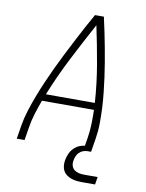

<svg xmlns="http://www.w3.org/2000/svg" viewBox="-97 -803 795 1043"><g transform="rotate(10 300.0 -282.0)"><path d="M39 0 51 -74Q58 -117 71.5 -159.5Q85 -202 101 -244Q117 -286 135 -327.5Q153 -369 172.5 -410.5Q192 -452 212.5 -492.5Q233 -533 254 -573.5Q275 -614 296.5 -654.5Q318 -695 341 -735H390Q399 -695 407.5 -654.5Q416 -614 423.5 -573.5Q431 -533 438 -492Q445 -451 450.5 -410Q456 -369 460.5 -327.5Q465 -286 467 -244Q469 -202 468.5 -159Q468 -116 461 -74L449 0H406L418 -74Q424 -112 425 -150.5Q426 -189 425 -227H138Q124 -189 112 -150.5Q100 -112 94 -74L82 0ZM423 -265Q416 -371 398 -475Q380 -579 358 -682Q302 -579 249 -475.5Q196 -372 153 -265ZM426 171Q411 171 396 169Q381 167 367.5 162Q354 157 342.5 148.5Q331 140 324.5 127.5Q318 115 316.5 100Q315 85 318 69Q321 49 330.5 29.5Q340 10 356.5 -4Q373 -18 394 -23.5Q415 -29 435 -29L430 0Q418 0 405.5 4.5Q393 9 384 18Q375 27 370 39Q365 51 363 63Q360 78 364 92Q368 106 379 114.5Q390 123 404 126Q418 129 433 129H508L501 171Z"/></g></svg>

Font: Iosevka Curly XLtEx
Style: Italic
Weight: 200
Width: 7
Italic angle: -9°
Monospace: yes
Designer: Belleve Invis
Foundry: Belleve Invis
Version: Version 11.1.0; ttfautohint (v1.8.3)